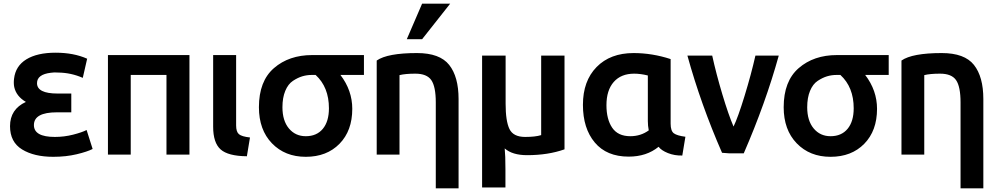

<svg xmlns="http://www.w3.org/2000/svg" viewBox="-20 -835 5474 1053"><path d="M281 -84Q332 -84 381 -96.5Q430 -109 455 -122L488 -18Q459 -3 400.5 11Q342 25 272 25Q167 25 101 -15.5Q35 -56 35 -143Q35 -236 122 -276Q69 -307 58 -358Q54 -379 57 -403Q65 -473 124.5 -509.5Q184 -546 285 -546Q384 -546 458 -513L434 -408Q370 -436 301 -437Q276 -439 259 -436Q183 -427 183 -379Q183 -322 296 -322H371V-219H292Q166 -219 166 -149Q166 -84 281 -84Z M1019 -533V13H893V-424H697V13H572V-533Z M1351 -81 1334 22Q1231 21 1190 -15.5Q1149 -52 1149 -140V-177V-533H1275V-147Q1275 -112 1290.5 -99Q1306 -86 1351 -81Z M1912 -238Q1912 -118 1842 -46.5Q1772 25 1657 25Q1543 25 1471.5 -49Q1400 -123 1400 -247Q1400 -390 1482.5 -461.5Q1565 -533 1692 -533H1976V-424H1847Q1912 -339 1912 -238ZM1784 -241Q1784 -357 1711 -424H1690Q1663 -424 1638 -416.5Q1613 -409 1586.5 -391.5Q1560 -374 1544.5 -336.5Q1529 -299 1529 -247Q1529 -173 1564.5 -130.5Q1600 -88 1657 -88Q1717 -88 1750.5 -128.5Q1784 -169 1784 -241Z M2046 13V-503Q2105 -544 2267 -544Q2392 -544 2443.5 -479Q2495 -414 2495 -292V198H2370V-273Q2370 -360 2345.5 -395.5Q2321 -431 2258 -431Q2203 -431 2171 -423V13ZM2295 -620H2211L2295 -815H2449Z M2871 16Q2790 16 2748 -21Q2752 17 2752 94V193H2624V-530H2753V-266Q2753 -171 2774 -127.5Q2795 -84 2860 -84Q2916 -84 2948 -94V-530H3076V-16Q2986 16 2871 16Z M3592 -30Q3526 24 3428 24Q3307 24 3242 -53.5Q3177 -131 3177 -260Q3177 -391 3252 -467.5Q3327 -544 3455 -544Q3557 -544 3658 -511V-157Q3658 -117 3675.5 -104Q3693 -91 3739 -85L3722 18Q3679 19 3643 4.5Q3607 -10 3592 -30ZM3533 -171V-421Q3493 -431 3458 -431Q3386 -431 3346 -385.5Q3306 -340 3306 -258Q3306 -181 3337.5 -134.5Q3369 -88 3437 -88Q3494 -88 3538 -120Q3533 -145 3533 -171Z M4003 -141Q4027 -190 4063.5 -309Q4100 -428 4123 -530H4251Q4179 -270 4059 6H3980L3940 3Q3824 -262 3750 -530H3886Q3908 -430 3941.5 -318Q3975 -206 4003 -141Z M4790 -238Q4790 -118 4720 -46.5Q4650 25 4535 25Q4421 25 4349.5 -49Q4278 -123 4278 -247Q4278 -390 4360.5 -461.5Q4443 -533 4570 -533H4854V-424H4725Q4790 -339 4790 -238ZM4662 -241Q4662 -357 4589 -424H4568Q4541 -424 4516 -416.5Q4491 -409 4464.5 -391.5Q4438 -374 4422.5 -336.5Q4407 -299 4407 -247Q4407 -173 4442.5 -130.5Q4478 -88 4535 -88Q4595 -88 4628.5 -128.5Q4662 -169 4662 -241Z M4924 13V-503Q4983 -544 5145 -544Q5270 -544 5321.5 -479Q5373 -414 5373 -292V198H5248V-273Q5248 -360 5223.5 -395.5Q5199 -431 5136 -431Q5081 -431 5049 -423V13Z"/></svg>

Font: Repo
Style: DemiBold
Weight: 600
Designer: Stefan Peev
Foundry: Context Ltd
Version: Version 001.000